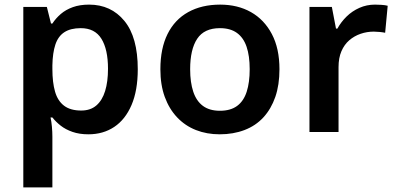

<svg xmlns="http://www.w3.org/2000/svg" viewBox="-20 -572 1719 832"><path d="M366 -552Q461 -552 519 -481.5Q577 -411 577 -272Q577 -180 550 -117Q523 -54 475 -22Q427 10 363 10Q324 10 294 -0.5Q264 -11 243 -27.5Q222 -44 207 -63H199Q203 -45 205 -22.5Q207 0 207 20V240H81V-542H183L201 -470H207Q222 -493 243.5 -511.5Q265 -530 295.5 -541Q326 -552 366 -552ZM330 -450Q286 -450 259 -432.5Q232 -415 220 -379Q208 -343 207 -289V-273Q207 -215 218.5 -175Q230 -135 257.5 -114Q285 -93 332 -93Q372 -93 397.5 -115Q423 -137 435.5 -177.5Q448 -218 448 -274Q448 -358 419.5 -404Q391 -450 330 -450Z M1191 -272Q1191 -204 1173 -152Q1155 -100 1121.5 -63.5Q1088 -27 1039.5 -8.5Q991 10 932 10Q876 10 829 -8.5Q782 -27 747.5 -63.5Q713 -100 694 -152Q675 -204 675 -272Q675 -362 706 -424.5Q737 -487 795.5 -519.5Q854 -552 934 -552Q1010 -552 1067.5 -519.5Q1125 -487 1158 -424.5Q1191 -362 1191 -272ZM804 -272Q804 -215 817.5 -174.5Q831 -134 859.5 -113Q888 -92 933 -92Q979 -92 1007.5 -113Q1036 -134 1049 -174.5Q1062 -215 1062 -272Q1062 -330 1048.5 -369.5Q1035 -409 1006.5 -429.5Q978 -450 933 -450Q865 -450 834.5 -404Q804 -358 804 -272Z M1605 -552Q1617 -552 1633 -551Q1649 -550 1660 -547L1649 -430Q1640 -432 1625.5 -433.5Q1611 -435 1600 -435Q1570 -435 1542.5 -425.5Q1515 -416 1493.5 -397.5Q1472 -379 1459.5 -350Q1447 -321 1447 -281V0H1321V-542H1418L1436 -448H1442Q1458 -477 1482 -500.5Q1506 -524 1537.5 -538Q1569 -552 1605 -552Z"/></svg>

Font: Noto Sans Devanagari SemiBold
Style: Regular
Weight: 600
Version: Version 2.003